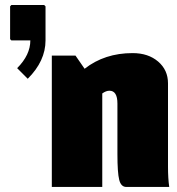

<svg xmlns="http://www.w3.org/2000/svg" viewBox="-20 -740 700 760"><path d="M185.1 -520H278.8L314.9 -467.8Q394 -529.8 504.9 -529.8Q566.9 -529.8 606 -496.3Q645 -462.9 645 -410.2V-80.1Q645 -33.2 649.9 0H480Q459 0 451.9 -28.1Q444.8 -56.2 444.8 -129.9V-330.1Q444.8 -380.9 413.1 -380.9Q399.9 -380.9 384.8 -370.1V0H185.1ZM24.9 -580.1 20 -585V-714.8L24.9 -720.2H154.8L160.2 -714.8V-580.1Q160.2 -498.5 89.8 -428.2L47.9 -470.2Q100.1 -522.5 100.1 -580.1Z"/></svg>

Font: Mikodacs
Style: Regular
Weight: 400
Designer: gluk (gluksza@wp.pl)
Foundry: gluk (gluksza@wp.pl)
Version: Version 0.28